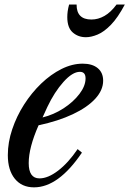

<svg xmlns="http://www.w3.org/2000/svg" viewBox="-20 -815 570 846"><path d="M130 10.5Q76 10.5 45.2 -27.5Q14.5 -65.5 14.5 -131.5Q14.5 -188 33.8 -245.2Q53 -302.5 86 -354.2Q119 -406 161.5 -446.8Q204 -487.5 251 -511Q298 -534.5 344.5 -534.5Q386.5 -534.5 410.5 -514.8Q434.5 -495 434.5 -459.5Q434.5 -418 399.8 -380Q365 -342 301 -311.8Q237 -281.5 150 -263Q106.5 -164.5 106.5 -96.5Q106.5 -29 154 -29Q191.5 -29 236.2 -63.2Q281 -97.5 322 -158L341 -142.5Q237.5 10.5 130 10.5ZM167.5 -297.5Q216.5 -309.5 259.8 -337.5Q303 -365.5 330 -401Q357 -436.5 357 -469.5Q357 -498.5 332 -498.5Q299.5 -498.5 259.8 -454.2Q220 -410 188.5 -343.5ZM358.5 -651Q324.5 -651 300.5 -672Q276.5 -693 276.5 -739.5Q276.5 -751.5 278.2 -765Q280 -778.5 284.5 -795H317.5Q317 -729 383 -729Q412.5 -729 440.2 -744.8Q468 -760.5 493.5 -795H530Q499.5 -737.5 469 -706Q438.5 -674.5 410.2 -662.8Q382 -651 358.5 -651Z"/></svg>

Font: Libre Caslon Condensed Medium Italic
Style: Regular
Weight: 500
Italic angle: -22.583°
Designer: Pablo Impallari, Rodrigo Fuenzalida, Katja Schimmel, Ertekin Erdin
Foundry: Pablo Impallari, Rodrigo Fuenzalida
Version: Version 2.000; ttfautohint (v1.8.4.7-5d5b);gftools[0.9.33]